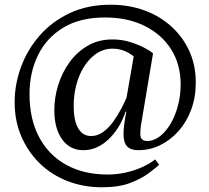

<svg xmlns="http://www.w3.org/2000/svg" viewBox="-20 -627 886 813"><path d="M412 166Q334 166 266.5 140Q199 114 149 65.5Q99 17 70.5 -49Q42 -115 42 -194Q42 -270 69 -343.5Q96 -417 148 -476.5Q200 -536 275.5 -571.5Q351 -607 448 -607Q526 -607 591.5 -583Q657 -559 706 -514.5Q755 -470 782 -410Q809 -350 809 -278Q809 -215 789.5 -162.5Q770 -110 735.5 -71.5Q701 -33 657.5 -12Q614 9 566 9Q534 9 518.5 -7Q503 -23 503 -60Q503 -78 506 -101Q509 -124 515 -154L512 -155Q488 -83 439.5 -37Q391 9 333 9Q276 9 243 -37Q210 -83 210 -161Q210 -214 226.5 -267Q243 -320 274.5 -363.5Q306 -407 351.5 -433.5Q397 -460 456 -460Q496 -460 531 -449Q566 -438 591.5 -424.5Q617 -411 628 -401L577 -97Q576 -88 575 -79.5Q574 -71 574 -63Q574 -44 581.5 -37Q589 -30 603 -30Q632 -30 658 -50.5Q684 -71 703.5 -105Q723 -139 734 -181.5Q745 -224 745 -269Q745 -354 705 -417.5Q665 -481 593 -517Q521 -553 425 -553Q319 -553 248 -510Q177 -467 141 -393.5Q105 -320 105 -229Q105 -123 145.5 -46.5Q186 30 260.5 71Q335 112 436 112Q475 112 513 103.5Q551 95 583.5 80Q616 65 637 48L654 71Q638 85 608 107.5Q578 130 530.5 148Q483 166 412 166ZM366 -51Q393 -51 416.5 -68Q440 -85 459.5 -112Q479 -139 495 -169.5Q511 -200 521 -226L512 -191L552 -422L573 -358Q557 -384 525.5 -402.5Q494 -421 457 -421Q410 -421 372.5 -388Q335 -355 313.5 -299.5Q292 -244 292 -177Q292 -117 311 -84Q330 -51 366 -51Z"/></svg>

Font: Petrona
Style: Italic
Weight: 400
Italic angle: -9°
Designer: Ringo R. Seeber
Foundry: Ringo R. Seeber
Version: Version 2.001; ttfautohint (v1.8.3)